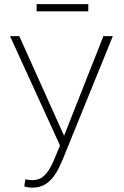

<svg xmlns="http://www.w3.org/2000/svg" viewBox="-20 -883 589 914"><path d="M286.6 -240.7 472.2 -710.9H517.1L278.8 -124.5Q271 -106 260 -83Q249 -60.1 232.4 -38.6Q215.8 -17.1 191.4 -3.4Q167 10.3 133.3 10.3Q125 10.3 113 8.5Q101.1 6.8 95.7 3.9L100.6 -29.8Q106.4 -27.8 116.9 -26.6Q127.4 -25.4 134.8 -25.4Q163.1 -25.4 182.6 -40.3Q202.1 -55.2 216.3 -79.6Q230.5 -104 241.2 -131.3ZM71.8 -710.9 290 -225.6 303.7 -192.9 270.5 -179.7 27.8 -710.9ZM400.4 -863.3V-829.1H154.3V-863.3Z"/></svg>

Font: Roboto Condensed ExtraLight
Style: Regular
Weight: 250
Designer: Christian Robertson
Foundry: Google
Version: Version 3.008; 2023